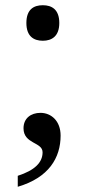

<svg xmlns="http://www.w3.org/2000/svg" viewBox="-20 -561 326 735"><path d="M144 -405C178 -405 207 -422 207 -473C207 -525 178 -541 144 -541C109 -541 81 -525 81 -473C81 -422 109 -405 144 -405ZM48 112V154C167 119 212 43 212 -42C212 -98 176 -129 135 -129C98 -129 70 -108 70 -70C70 -9 143 -18 143 22C143 61 113 91 48 112Z"/></svg>

Font: Noto Nastaliq Urdu
Style: Regular
Weight: 400
Designer: Monotype Design Team (Patrick Giasson: type design, Kamal Mansour: OpenType code, Glenda Bellarosa). Updated by Simon Co
Foundry: Monotype Imaging Inc., Simon Cozens
Version: Version 3.009